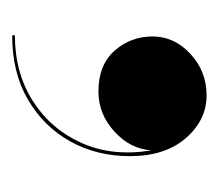

<svg xmlns="http://www.w3.org/2000/svg" viewBox="-42 -166 360 316"><g transform="rotate(90 138.0 -8.0)"><path d="M40 -79Q40 -115 68.8 -141.5Q97.5 -168 137 -168Q177.5 -168 207.2 -134Q237 -100 237 -41.5Q237 12.5 212.8 56.2Q188.5 100 144 126Q99.5 152 38 152V147.5Q100 147.5 146.5 117.8Q193 88 215.5 37.2Q238 -13.5 227.5 -77Q225 -42 196.2 -16Q167.5 10 130.5 10Q87 10 63.5 -16.5Q40 -43 40 -79Z"/></g></svg>

Font: Bodoni* 36pt
Style: Bold
Weight: 700
Version: Version 2.3